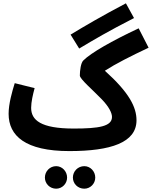

<svg xmlns="http://www.w3.org/2000/svg" viewBox="-20 -891 917 1159"><path d="M458 -598C543 -649 636 -704 789 -782L740 -871C589 -791 495 -736 406 -682ZM399 21C648 21 804 -30 804 -165C804 -244 760 -332 613 -464C678 -506 767 -551 877 -603L817 -720C655 -644 529 -572 483 -526C468 -512 462 -465 462 -435C462 -414 539 -349 592 -294C638 -247 656 -209 656 -185C656 -128 577 -115 425 -115C226 -115 168 -166 168 -240C168 -276 179 -322 189 -359L69 -389C53 -338 32 -264 32 -204C32 -71 133 21 399 21ZM489 248C525 248 555 218 555 181C555 143 525 112 489 112C450 112 420 143 420 181C420 218 450 248 489 248ZM319 248C355 248 385 218 385 181C385 143 355 112 319 112C281 112 251 143 251 181C251 218 281 248 319 248Z"/></svg>

Font: Noto Sans Arabic UI SmCn
Style: Bold
Weight: 700
Width: 4
Designer: Monotype Design Team, Nadine Chahine and Nizar Qandah
Foundry: Monotype Imaging Inc.
Version: Version 2.010